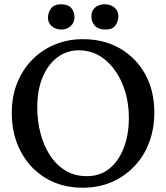

<svg xmlns="http://www.w3.org/2000/svg" viewBox="-20 -868 776 897"><path d="M367 9Q267 9 192.5 -36.5Q118 -82 76.5 -161Q35 -240 35 -340Q35 -418 60.5 -481Q86 -544 131 -589.5Q176 -635 236.5 -660Q297 -685 367 -685Q465 -685 540 -642Q615 -599 658 -522Q701 -445 701 -342Q701 -267 677 -203Q653 -139 608 -91.5Q563 -44 502 -17.5Q441 9 367 9ZM386 -45Q448 -45 491.5 -80.5Q535 -116 558.5 -178Q582 -240 582 -317Q582 -405 551.5 -477Q521 -549 468.5 -591Q416 -633 348 -633Q292 -633 248 -600Q204 -567 179 -507Q154 -447 154 -367Q154 -304 169 -246Q184 -188 213.5 -142.5Q243 -97 286 -71Q329 -45 386 -45ZM473 -730Q440 -730 423.5 -747.5Q407 -765 407 -792Q407 -818 424.5 -833Q442 -848 469 -848Q497 -848 515 -832.5Q533 -817 533 -792Q533 -769 519.5 -749.5Q506 -730 473 -730ZM267 -730Q239 -730 221.5 -746Q204 -762 204 -785Q204 -809 218.5 -828.5Q233 -848 265 -848Q298 -848 313 -830.5Q328 -813 328 -787Q328 -763 310.5 -746.5Q293 -730 267 -730Z"/></svg>

Font: Vollkorn Medium
Style: Regular
Weight: 500
Designer: Friedrich Althausen
Foundry: Friedrich Althausen
Version: Version 5.000